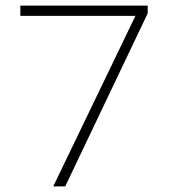

<svg xmlns="http://www.w3.org/2000/svg" viewBox="-20 -762 612 689"><path d="M171 -93 466 -705H53V-742H510V-714L214 -93Z"/></svg>

Font: Noto Sans Telugu UI ExtraLight
Style: Regular
Weight: 200
Designer: Jelle Bosma - Monotype Design Team
Foundry: Monotype Imaging Inc.
Version: Version 2.005; ttfautohint (v1.8.4.7-5d5b)